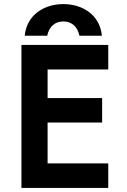

<svg xmlns="http://www.w3.org/2000/svg" viewBox="-20 -920 620 940"><path d="M85 -700V0H510V-120H213V-320H480V-440H213V-580H510V-700ZM101 -745H211C221 -791 250 -815 290 -815C330 -815 359 -791 369 -745H479C469 -848 383 -900 290 -900C197 -900 111 -848 101 -745Z"/></svg>

Font: KT Kiyosuna Sans Bold
Style: Regular
Weight: 700
Designer: [Zen Kaku Gothic] Yoshimichi Ohira
Version: Version 1.010;Glyphs 3.1.2 (3151)